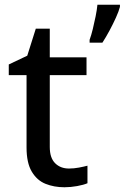

<svg xmlns="http://www.w3.org/2000/svg" viewBox="-20 -780 526 810"><path d="M271 -69Q292 -69 313 -73Q334 -77 349 -81V-7Q333 0 305.5 5Q278 10 252 10Q208 10 172 -4.5Q136 -19 114 -56Q92 -93 92 -158V-463H17V-508L95 -545L131 -659H190V-538H345V-463H190V-160Q190 -114 212.5 -91.5Q235 -69 271 -69ZM486 -751Q481 -732 469 -705.5Q457 -679 442 -651Q427 -623 412 -600H358V-612Q365 -631 371.5 -657.5Q378 -684 383.5 -711.5Q389 -739 391 -760H486Z"/></svg>

Font: Noto Sans Sundanese Medium
Style: Regular
Weight: 500
Version: Version 2.003